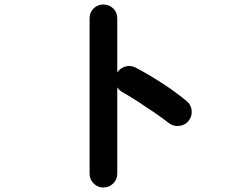

<svg xmlns="http://www.w3.org/2000/svg" viewBox="-20 -790 1040 853"><path d="M439 43Q414 43 396 25Q378 7 378 -18V-709Q378 -735 396 -752.5Q414 -770 439 -770Q465 -770 483 -752.5Q501 -735 501 -709V-468Q514 -488 537 -494.5Q560 -501 582 -490Q641 -459 702.5 -419Q764 -379 809 -341Q829 -325 831.5 -298.5Q834 -272 817 -252Q801 -233 775 -230.5Q749 -228 729 -244Q701 -266 664.5 -291Q628 -316 591.5 -339.5Q555 -363 525 -380Q509 -389 501 -402V-18Q501 7 483 25Q465 43 439 43Z"/></svg>

Font: Zen Maru Gothic
Style: Bold
Weight: 700
Designer: Yoshimichi Ohira
Foundry: Positype
Version: Version 1.001